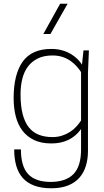

<svg xmlns="http://www.w3.org/2000/svg" viewBox="-20 -800 559 1028"><path d="M255 208Q202 208 164 194Q126 180 102 153Q78 126 67 87.5Q56 49 56 0H92Q92 91 131 132.5Q170 174 251 174Q332 174 373 132.5Q414 91 414 0V-109Q359 -32 255 -32Q201 -32 163 -50Q125 -68 100.5 -100Q76 -132 64.5 -176.5Q53 -221 53 -274Q53 -402 101.5 -470Q150 -538 255 -538Q285 -538 311 -531Q337 -524 357.5 -512Q378 -500 393.5 -485Q409 -470 419 -454L427 -530H456L451 -410V-400V9Q451 51 440 87.5Q429 124 405.5 151Q382 178 344.5 193Q307 208 255 208ZM261 -66Q289 -66 313 -74Q337 -82 356 -94.5Q375 -107 389.5 -123Q404 -139 414 -155V-414Q405 -428 391.5 -443.5Q378 -459 359.5 -472.5Q341 -486 316.5 -494.5Q292 -503 261 -503Q215 -503 182.5 -487Q150 -471 129.5 -443.5Q109 -416 99.5 -378Q90 -340 90 -295Q90 -232 101.5 -188.5Q113 -145 134.5 -118Q156 -91 188 -78.5Q220 -66 261 -66ZM250 -618H212L302 -780H342Z"/></svg>

Font: Tanohe Sans ExtraLight
Style: Regular
Weight: 250
Designer: Village Type and Design LLC & Cristiano Sobral
Foundry: Cooper Hewitt Smithsonian Design Museum
Version: Version 1.00;May 30, 2020;FontCreator 12.0.0.2522 64-bit; tt